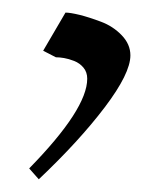

<svg xmlns="http://www.w3.org/2000/svg" viewBox="-20 -114 262 302"><path d="M25.9 150.9Q117.2 57.6 117.2 9.8Q117.2 -0.5 111.3 -7.6Q105.5 -14.6 96.7 -18.1Q87.9 -21.5 80.8 -22.7Q73.7 -23.9 67.9 -23.9L47.9 -34.2L83 -94.2Q90.3 -94.2 105.2 -90.6Q120.1 -86.9 138.9 -79.8Q157.7 -72.8 171.4 -58.6Q185.1 -44.4 185.1 -26.9Q185.1 1.5 144.8 54.7Q104.5 107.9 41 168Z"/></svg>

Font: Dehuti
Style: Italic
Weight: 400
Version: Version 1.2